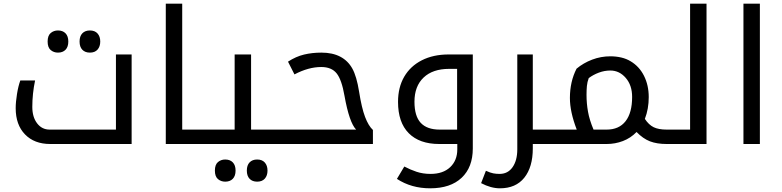

<svg xmlns="http://www.w3.org/2000/svg" viewBox="-20 -780 4236 1040"><path d="M294 -495Q271 -495 254.5 -509Q238 -523 238 -555Q238 -587 254.5 -601Q271 -615 294 -615Q320 -615 335 -599.5Q350 -584 350 -555Q350 -526 335 -510.5Q320 -495 294 -495ZM467 -495Q441 -495 426 -510.5Q411 -526 411 -555Q411 -584 426 -599.5Q441 -615 467 -615Q494 -615 508.5 -598.5Q523 -582 523 -555Q523 -528 508.5 -511.5Q494 -495 467 -495Z M252 0Q166 0 115.5 -52Q65 -104 65 -194Q65 -227 72 -270.5Q79 -314 90 -344H170Q155 -272 155 -201Q155 -146 181 -112Q207 -78 249 -78H608V-485H693V0Z M1099 -78Q1104 -78 1104 -74V-5Q1104 0 1099 0H878V-760H967V-78Z M1200 204Q1177 204 1160.5 190Q1144 176 1144 144Q1144 112 1160.5 98Q1177 84 1200 84Q1226 84 1241 99.5Q1256 115 1256 144Q1256 173 1241 188.5Q1226 204 1200 204ZM1373 204Q1347 204 1332 188.5Q1317 173 1317 144Q1317 115 1332 99.5Q1347 84 1373 84Q1400 84 1414.5 100.5Q1429 117 1429 144Q1429 171 1414.5 187.5Q1400 204 1373 204Z M1089 0Q1084 0 1084 -5V-74Q1084 -78 1089 -78H1251V-485H1340V-78H1490Q1495 -78 1495 -74V-5Q1495 0 1490 0Z M1480 0Q1475 0 1475 -5V-74Q1475 -78 1480 -78H1909Q1872 -116 1846 -261Q1831 -348 1803.5 -382.5Q1776 -417 1720 -417Q1651 -417 1575 -377L1540 -446Q1583 -474 1627 -484.5Q1671 -495 1721 -495Q1781 -495 1823 -473Q1865 -451 1888.5 -408.5Q1912 -366 1925 -284Q1939 -195 1957.5 -146.5Q1976 -98 2000 -76V0Z M2310 240Q2208 240 2130 189L2170 122Q2202 139 2236.5 150.5Q2271 162 2312 162Q2380 162 2418.5 125.5Q2457 89 2457 29V0H2359Q2252 0 2194 -58.5Q2136 -117 2136 -228Q2136 -307 2169.5 -364.5Q2203 -422 2265 -453.5Q2327 -485 2410 -485H2541V24Q2541 126 2480.5 183Q2420 240 2310 240ZM2456 -78V-407H2413Q2324 -407 2274.5 -360Q2225 -313 2225 -229Q2225 -151 2259 -114.5Q2293 -78 2362 -78Z M2866 0V24Q2866 125 2820 182.5Q2774 240 2688 240Q2639 240 2586 212L2612 145Q2636 156 2652 159Q2668 162 2686 162Q2731 162 2756.5 125.5Q2782 89 2782 29V-485H2866V-78H2990Q2995 -78 2995 -74V-5Q2995 0 2990 0Z M3104 -78Q3067 -174 3067 -249Q3067 -338 3103 -408Q3140 -439 3187.5 -457Q3235 -475 3286 -475Q3317 -475 3345 -468.5Q3373 -462 3396 -448Q3443 -420 3468.5 -369Q3494 -318 3494 -254Q3494 -190 3473 -136Q3494 -104 3520.5 -91Q3547 -78 3591 -78H3596Q3601 -78 3601 -74V-5Q3601 0 3596 0H3591Q3538 0 3500.5 -14.5Q3463 -29 3428 -65Q3396 -32 3354 -16Q3312 0 3266 0H2980Q2975 0 2975 -5V-74Q2975 -78 2980 -78ZM3157 -266Q3157 -220 3165 -175Q3173 -130 3195 -78H3266Q3333 -78 3368.5 -123.5Q3404 -169 3404 -255Q3404 -318 3369.5 -358Q3335 -398 3286 -398Q3254 -398 3223.5 -386.5Q3193 -375 3169 -357Q3161 -336 3159 -314Q3157 -292 3157 -266Z M3586 0Q3581 0 3581 -5V-74Q3581 -78 3586 -78H3718V-760H3807V0Z M4007 -760H4096V0H4007Z"/></svg>

Font: Noto Kufi Arabic
Style: Regular
Weight: 400
Designer: Monotype Design Team, David Williams, Khaled Hosny
Foundry: Google LLC
Version: Version 2.109; ttfautohint (v1.8.4.7-5d5b)